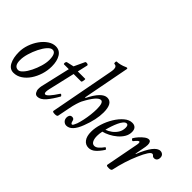

<svg xmlns="http://www.w3.org/2000/svg" viewBox="-59 -1200 1688 1688"><g transform="rotate(45 784.5 -356.0)"><path d="M127 13Q80 13 56 -33Q32 -79 32 -151Q32 -198 48.5 -245Q65 -292 92.5 -330.5Q120 -369 155 -392.5Q190 -416 226 -416Q276 -416 301.5 -374Q327 -332 327 -266Q327 -214 311.5 -164.5Q296 -115 269 -75Q242 -35 205.5 -11Q169 13 127 13ZM139 -33Q159 -33 182 -59Q205 -85 225 -125.5Q245 -166 258 -210Q271 -254 271 -290Q271 -375 228 -375Q206 -375 182 -348Q158 -321 137 -279Q116 -237 102.5 -191.5Q89 -146 89 -108Q89 -33 139 -33Z M422 13Q403 13 392.5 -4.5Q382 -22 382 -42Q382 -62 385 -77L449 -354H389Q385 -354 384 -361.5Q383 -369 386 -377Q389 -385 395 -386L461 -401L507 -500Q509 -504 517.5 -504.5Q526 -505 533.5 -502Q541 -499 541 -492L519 -396H611Q614 -396 613.5 -385.5Q613 -375 610 -364.5Q607 -354 602 -354H509L452 -108Q447 -85 447 -73Q447 -50 460 -50Q485 -50 548 -147Q552 -155 561.5 -147.5Q571 -140 569 -134Q535 -73 499 -30Q463 13 422 13Z M642 13Q610 13 613 0L724 -587Q730 -616 730 -632Q730 -670 700 -670Q696 -670 694.5 -677.5Q693 -685 694.5 -692Q696 -699 700 -699Q718 -699 742.5 -705Q767 -711 788 -721Q793 -724 797.5 -724.5Q802 -725 803 -725Q809 -725 809 -718Q809 -715 808.5 -712Q808 -709 807 -705L726 -282L731 -277Q800 -417 866 -417Q935 -417 935 -301Q935 -212 892 -101Q849 13 784 13Q765 13 750 -1.5Q735 -16 735 -41Q735 -57 743 -68Q751 -79 767 -79Q790 -79 794 -56Q800 -29 812 -29Q818 -29 824.5 -40.5Q831 -52 838 -70Q847 -96 855 -133Q863 -170 867.5 -209Q872 -248 872 -281Q872 -363 841 -363Q798 -363 729 -231Q721 -214 711.5 -183.5Q702 -153 694 -111L672 0Q671 6 664 9.5Q657 13 642 13Z M1060 13Q1022 13 999 -17.5Q976 -48 976 -104Q976 -152 993 -206Q1010 -260 1039 -307.5Q1068 -355 1104 -385.5Q1140 -416 1178 -416Q1204 -416 1218.5 -401Q1233 -386 1233 -356Q1233 -322 1215 -292Q1197 -262 1168.5 -238Q1140 -214 1107.5 -197.5Q1075 -181 1046 -174Q1042 -156 1040.5 -142Q1039 -128 1039 -115Q1039 -79 1050.5 -57Q1062 -35 1084 -35Q1104 -35 1124 -53.5Q1144 -72 1160 -95Q1164 -100 1172.5 -92.5Q1181 -85 1179 -81Q1149 -35 1121 -11Q1093 13 1060 13ZM1053 -205Q1080 -214 1106 -233Q1132 -252 1149.5 -280Q1167 -308 1167 -343Q1167 -377 1147 -377Q1132 -377 1117.5 -360Q1103 -343 1091 -316.5Q1079 -290 1069 -260.5Q1059 -231 1053 -205Z M1313 13Q1294 13 1288 10Q1282 7 1283 0L1342 -309Q1343 -314 1343.5 -319Q1344 -324 1344 -330Q1344 -343 1336 -343Q1325 -343 1297 -307Q1292 -300 1281.5 -307.5Q1271 -315 1275 -322Q1286 -341 1305 -362.5Q1324 -384 1345.5 -400Q1367 -416 1384 -416Q1411 -416 1411 -374Q1411 -364 1409 -350Q1407 -336 1402 -312L1389 -244L1393 -243Q1462 -416 1527 -416Q1544 -416 1556.5 -405Q1569 -394 1569 -372Q1569 -353 1559 -341.5Q1549 -330 1533 -330Q1517 -330 1511 -339Q1505 -348 1494 -348Q1467 -348 1419 -236Q1372 -129 1345 -2Q1342 13 1313 13Z"/></g></svg>

Font: Junicode Two Beta Condensed
Style: Italic
Weight: 400
Width: 3
Italic angle: -9°
Version: Version 1.053; ttfautohint (v1.8.4)